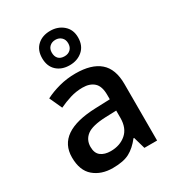

<svg xmlns="http://www.w3.org/2000/svg" viewBox="-197 -943 975 1069"><g transform="rotate(-30 290.0 -409.0)"><path d="M293.9 -550.8Q396.5 -550.8 449 -505.4Q501.5 -460 501.5 -363.8V0H419.9L397.9 -76.7H394Q359.4 -32.2 320.3 -11.2Q281.2 9.8 212.4 9.8Q139.2 9.8 91.6 -30.5Q43.9 -70.8 43.9 -155.3Q43.9 -318.4 294.4 -327.1L388.2 -330.6V-358.9Q388.2 -414.6 361.8 -438.7Q335.4 -462.9 288.6 -462.9Q247.6 -462.9 209.5 -451.2Q171.4 -439.5 135.7 -422.4L98.6 -503.4Q138.2 -523.9 188.5 -537.4Q238.8 -550.8 293.9 -550.8ZM387.7 -258.3 317.9 -255.9Q231.4 -252.4 197 -226.1Q162.6 -199.7 162.6 -154.3Q162.6 -113.8 186.5 -95.7Q210.4 -77.6 249.5 -77.6Q309.1 -77.6 348.4 -111.6Q387.7 -145.5 387.7 -211.4ZM291 -606Q239.7 -606 208 -635.3Q176.3 -664.6 176.3 -716.8Q176.3 -768.1 208 -797.4Q239.7 -826.7 291 -826.7Q339.8 -826.7 373.8 -797.4Q407.7 -768.1 407.7 -717.8Q407.7 -665 374.3 -635.5Q340.8 -606 291 -606ZM291 -663.6Q314 -663.6 328.9 -677.7Q343.8 -691.9 343.8 -716.8Q343.8 -740.7 328.6 -754.9Q313.5 -769 291 -769Q268.1 -769 253.2 -754.9Q238.3 -740.7 238.3 -716.8Q238.3 -691.9 251.7 -677.7Q265.1 -663.6 291 -663.6Z"/></g></svg>

Font: Open Sans SemiBold
Style: Regular
Weight: 600
Designer: Monotype Design Team
Foundry: Monotype Imaging Inc.
Version: Version 3.003; ttfautohint (v1.8.4)